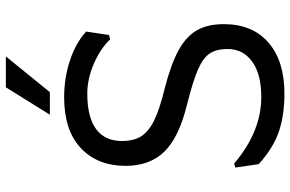

<svg xmlns="http://www.w3.org/2000/svg" viewBox="-192 -812 1015 672"><g transform="rotate(-90 316.0 -476.5)"><path d="M77 -79 65 -161 79 -165Q191 -70 312 -70Q392 -70 436 -102Q480 -134 480 -188Q480 -226 465 -249.5Q450 -273 409.5 -291Q369 -309 285 -330Q171 -358 121 -409Q71 -460 71 -545Q71 -643 133 -701.5Q195 -760 311 -760Q379 -760 440.5 -739.5Q502 -719 541 -683L529 -603L514 -599Q480 -634 427.5 -656.5Q375 -679 324 -679Q241 -679 199.5 -648Q158 -617 158 -558Q158 -517 174 -491Q190 -465 229 -445.5Q268 -426 342 -408Q428 -386 476.5 -359Q525 -332 546 -294.5Q567 -257 567 -201Q567 -101 502.5 -45Q438 11 324 11Q247 11 189.5 -9Q132 -29 77 -79ZM454 -964 329 -810H250L346 -964Z"/></g></svg>

Font: Farro Light
Style: Regular
Weight: 300
Designer: Aceler Chua
Foundry: Grayscale Limited
Version: Version 1.101